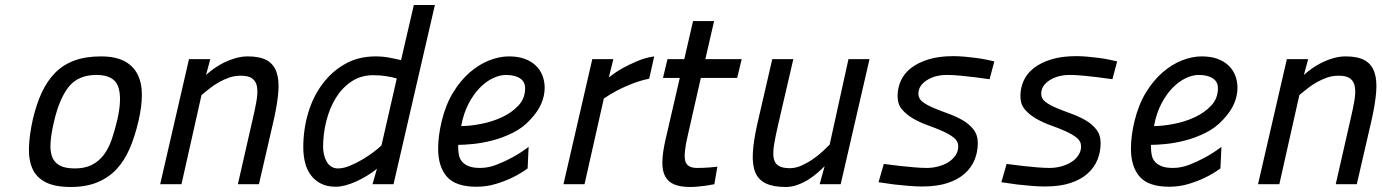

<svg xmlns="http://www.w3.org/2000/svg" viewBox="-20 -735 5515 766"><path d="M382 -510Q440 -510 475.5 -491.5Q511 -473 528.5 -439Q546 -405 546 -357Q546 -309 532 -250Q518 -190 497 -141.5Q476 -93 444.5 -59.5Q413 -26 368 -7.5Q323 11 262 11Q200 11 163 -7.5Q126 -26 110 -61Q94 -96 95.5 -146Q97 -196 111 -259Q125 -319 146.5 -365.5Q168 -412 200 -444.5Q232 -477 277 -493.5Q322 -510 382 -510ZM279 -63Q318 -63 346 -77Q374 -91 393.5 -116.5Q413 -142 425.5 -178Q438 -214 448 -257Q468 -345 451 -390.5Q434 -436 365 -436Q292 -436 254.5 -389Q217 -342 196 -252Q185 -206 182 -171Q179 -136 187 -112Q195 -88 217 -75.5Q239 -63 279 -63Z M619 0 734 -499H819L802 -436Q815 -448 833 -461Q851 -474 873 -485Q895 -496 919.5 -503Q944 -510 969 -510Q1017 -510 1044.5 -494.5Q1072 -479 1083 -448Q1094 -417 1090.5 -370Q1087 -323 1073 -260L1013 0H929L988 -259Q998 -301 1003.5 -333.5Q1009 -366 1005.5 -388Q1002 -410 987 -421.5Q972 -433 941 -433Q916 -433 894.5 -425.5Q873 -418 853.5 -407Q834 -396 817 -382.5Q800 -369 784 -356L704 0Z M1550 0H1466L1484 -62Q1466 -47 1444.5 -34Q1423 -21 1401 -11Q1379 -1 1358 4.5Q1337 10 1320 10Q1285 10 1260.5 -2.5Q1236 -15 1220 -36.5Q1204 -58 1197 -86.5Q1190 -115 1190 -147Q1190 -219 1209.5 -284.5Q1229 -350 1266.5 -400Q1304 -450 1357 -480Q1410 -510 1478 -510Q1507 -510 1533.5 -505Q1560 -500 1580 -495L1631 -715H1715ZM1328 -63Q1350 -63 1375.5 -73.5Q1401 -84 1425.5 -98.5Q1450 -113 1470.5 -128.5Q1491 -144 1502 -155L1563 -422Q1546 -427 1521.5 -431Q1497 -435 1469 -435Q1420 -435 1382.5 -410Q1345 -385 1320 -344.5Q1295 -304 1282 -252.5Q1269 -201 1269 -149Q1269 -134 1272.5 -118.5Q1276 -103 1283 -90.5Q1290 -78 1301.5 -70.5Q1313 -63 1328 -63Z M1896 -65Q1928 -65 1961.5 -78Q1995 -91 2024 -107Q2057 -125 2089 -149L2085 -63Q2056 -42 2023 -26Q1994 -12 1957.5 -1Q1921 10 1881 10Q1798 10 1763 -30Q1728 -70 1728 -142Q1728 -192 1742 -251Q1758 -317 1787.5 -365.5Q1817 -414 1854 -446Q1891 -478 1931.5 -494Q1972 -510 2010 -510Q2046 -510 2072.5 -500.5Q2099 -491 2117 -474Q2135 -457 2144 -434Q2153 -411 2153 -385Q2153 -353 2139.5 -321.5Q2126 -290 2096 -258Q2066 -225 2025.5 -205Q1985 -185 1944 -174.5Q1903 -164 1866.5 -160.5Q1830 -157 1808 -157V-147Q1808 -131 1811 -116Q1814 -101 1823.5 -90Q1833 -79 1850 -72Q1867 -65 1896 -65ZM1998 -436Q1974 -436 1946.5 -423Q1919 -410 1894 -384.5Q1869 -359 1849 -320.5Q1829 -282 1820 -232Q1854 -232 1898.5 -240.5Q1943 -249 1982 -267Q2021 -285 2048 -313.5Q2075 -342 2075 -383Q2075 -409 2054.5 -422.5Q2034 -436 1998 -436Z M2343 -499H2427L2409 -426Q2434 -446 2464 -463Q2489 -477 2522 -491Q2555 -505 2590 -510L2570 -421Q2535 -414 2502 -401Q2469 -388 2444 -375Q2414 -359 2389 -342L2312 0H2228Z M2776 -424 2724 -195Q2707 -124 2713.5 -94.5Q2720 -65 2761 -65Q2772 -65 2785.5 -65.5Q2799 -66 2812 -67Q2827 -68 2842 -70L2830 0Q2813 3 2795 6Q2780 8 2763 9.5Q2746 11 2733 11Q2695 11 2670.5 1Q2646 -9 2634 -31Q2622 -53 2622.5 -88Q2623 -123 2634 -173L2692 -424H2625L2643 -499H2710L2745 -651H2829L2794 -499H2939L2921 -424Z M3449 -499 3334 0H3250L3270 -72Q3258 -60 3241.5 -45.5Q3225 -31 3205 -18.5Q3185 -6 3162 2.5Q3139 11 3115 11Q3066 11 3036 -3Q3006 -17 2993.5 -47Q2981 -77 2983.5 -124.5Q2986 -172 3001 -239L3061 -499H3145L3085 -240Q3074 -193 3068.5 -159.5Q3063 -126 3066.5 -105Q3070 -84 3085.5 -74Q3101 -64 3131 -64Q3155 -64 3179 -75Q3203 -86 3224.5 -101Q3246 -116 3263 -132Q3280 -148 3290 -158L3365 -499Z M3928 -419Q3898 -423 3868 -427Q3842 -430 3812.5 -433Q3783 -436 3758 -436Q3710 -436 3677 -414.5Q3644 -393 3644 -361Q3644 -341 3661.5 -328Q3679 -315 3705.5 -304Q3732 -293 3762.5 -282Q3793 -271 3819.5 -256Q3846 -241 3863.5 -219Q3881 -197 3881 -164Q3881 -129 3868.5 -98Q3856 -67 3829.5 -43Q3803 -19 3761 -5Q3719 9 3659 9Q3634 9 3604 6.5Q3574 4 3548 1Q3517 -3 3485 -8L3506 -81Q3538 -77 3570 -73Q3597 -70 3626.5 -67.5Q3656 -65 3677 -65Q3701 -65 3723.5 -71Q3746 -77 3763.5 -88Q3781 -99 3792 -115Q3803 -131 3803 -151Q3803 -172 3785 -186Q3767 -200 3740 -212Q3713 -224 3682 -235Q3651 -246 3624 -261.5Q3597 -277 3579 -298Q3561 -319 3561 -351Q3561 -384 3574 -413Q3587 -442 3614.5 -463.5Q3642 -485 3684 -498Q3726 -511 3783 -511Q3804 -511 3827.5 -509Q3851 -507 3873.5 -504Q3896 -501 3915.5 -497Q3935 -493 3947 -490Z M4418 -419Q4388 -423 4358 -427Q4332 -430 4302.5 -433Q4273 -436 4248 -436Q4200 -436 4167 -414.5Q4134 -393 4134 -361Q4134 -341 4151.5 -328Q4169 -315 4195.5 -304Q4222 -293 4252.5 -282Q4283 -271 4309.5 -256Q4336 -241 4353.5 -219Q4371 -197 4371 -164Q4371 -129 4358.5 -98Q4346 -67 4319.5 -43Q4293 -19 4251 -5Q4209 9 4149 9Q4124 9 4094 6.5Q4064 4 4038 1Q4007 -3 3975 -8L3996 -81Q4028 -77 4060 -73Q4087 -70 4116.5 -67.5Q4146 -65 4167 -65Q4191 -65 4213.5 -71Q4236 -77 4253.5 -88Q4271 -99 4282 -115Q4293 -131 4293 -151Q4293 -172 4275 -186Q4257 -200 4230 -212Q4203 -224 4172 -235Q4141 -246 4114 -261.5Q4087 -277 4069 -298Q4051 -319 4051 -351Q4051 -384 4064 -413Q4077 -442 4104.5 -463.5Q4132 -485 4174 -498Q4216 -511 4273 -511Q4294 -511 4317.5 -509Q4341 -507 4363.5 -504Q4386 -501 4405.5 -497Q4425 -493 4437 -490Z M4660 -65Q4692 -65 4725.5 -78Q4759 -91 4788 -107Q4821 -125 4853 -149L4849 -63Q4820 -42 4787 -26Q4758 -12 4721.5 -1Q4685 10 4645 10Q4562 10 4527 -30Q4492 -70 4492 -142Q4492 -192 4506 -251Q4522 -317 4551.5 -365.5Q4581 -414 4618 -446Q4655 -478 4695.5 -494Q4736 -510 4774 -510Q4810 -510 4836.5 -500.5Q4863 -491 4881 -474Q4899 -457 4908 -434Q4917 -411 4917 -385Q4917 -353 4903.5 -321.5Q4890 -290 4860 -258Q4830 -225 4789.5 -205Q4749 -185 4708 -174.5Q4667 -164 4630.5 -160.5Q4594 -157 4572 -157V-147Q4572 -131 4575 -116Q4578 -101 4587.5 -90Q4597 -79 4614 -72Q4631 -65 4660 -65ZM4762 -436Q4738 -436 4710.5 -423Q4683 -410 4658 -384.5Q4633 -359 4613 -320.5Q4593 -282 4584 -232Q4618 -232 4662.5 -240.5Q4707 -249 4746 -267Q4785 -285 4812 -313.5Q4839 -342 4839 -383Q4839 -409 4818.5 -422.5Q4798 -436 4762 -436Z M4999 0 5114 -499H5199L5182 -436Q5195 -448 5213 -461Q5231 -474 5253 -485Q5275 -496 5299.5 -503Q5324 -510 5349 -510Q5397 -510 5424.5 -494.5Q5452 -479 5463 -448Q5474 -417 5470.5 -370Q5467 -323 5453 -260L5393 0H5309L5368 -259Q5378 -301 5383.5 -333.5Q5389 -366 5385.5 -388Q5382 -410 5367 -421.5Q5352 -433 5321 -433Q5296 -433 5274.5 -425.5Q5253 -418 5233.5 -407Q5214 -396 5197 -382.5Q5180 -369 5164 -356L5084 0Z"/></svg>

Font: Panefresco 500wt
Style: Italic
Weight: 700
Foundry: Campivisivi & Chank Co
Version: Version 1.000